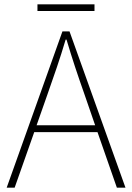

<svg xmlns="http://www.w3.org/2000/svg" viewBox="-20 -872 614 892"><path d="M154 -821H419V-852H154ZM11 0H48L139 -258H433L523 0H563L303 -726H270ZM150 -290 201 -435C232 -523 258 -597 285 -688H289C316 -597 341 -523 372 -435L422 -290Z"/></svg>

Font: Noto Sans JP Thin
Style: Regular
Weight: 100
Designer: Ryoko NISHIZUKA 西塚涼子 (kana, bopomofo & ideographs); Paul D. Hunt (Latin, Greek & Cyrillic); Sandoll Communications 산돌커뮤니
Foundry: Adobe
Version: Version 2.004;hotconv 1.0.118;makeotfexe 2.5.65603